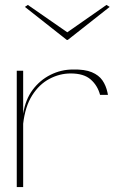

<svg xmlns="http://www.w3.org/2000/svg" viewBox="-20 -759 465 779"><path d="M48 0V-472H74V-297Q83 -355 112.5 -394.5Q142 -434 185 -455.5Q228 -477 276 -477Q324 -478 352.5 -466Q381 -454 395.5 -433Q410 -412 416 -384Q417 -381 417 -379Q417 -377 418 -374H386Q376 -412 348 -436.5Q320 -461 267 -461Q222 -461 180.5 -439Q139 -417 110.5 -372Q82 -327 74 -257V0ZM93 -739 253 -628 412 -739 425 -731 255 -597H251L81 -731Z"/></svg>

Font: Panamera Thin
Style: Regular
Weight: 100
Designer: Bastien Sozeau
Foundry: NBR — Bastien Sozeau
Version: Version 3.003;gftools[0.9.33]